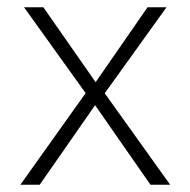

<svg xmlns="http://www.w3.org/2000/svg" viewBox="-20 -507 522 527"><path d="M36 0 224 -264V-239L46 -487H99L247 -275H238L385 -487H437L261 -242V-260L447 0H393L237 -224H245L89 0Z"/></svg>

Font: Nunito Sans 10pt SemiCondensed ExtraLight
Style: Regular
Weight: 250
Width: 4
Designer: Vernon Adams
Foundry: Vernon Adams
Version: Version 3.101;gftools[0.9.27]